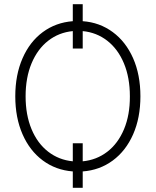

<svg xmlns="http://www.w3.org/2000/svg" viewBox="-20 -818 751 926"><path d="M378.9 -40Q445.8 -46.4 497.6 -86.2Q549.3 -126 578.1 -194.8Q606.9 -263.7 606.4 -353.5Q606.4 -443.8 577.6 -512.7Q548.8 -581.5 497.3 -621.6Q445.8 -661.6 378.9 -668V-584H331.1V-668Q264.2 -661.6 212.6 -621.6Q161.1 -581.5 132.3 -512.7Q103.5 -443.8 103.5 -353.5Q103.5 -263.7 132.1 -195.1Q160.6 -126.5 212.4 -86.4Q264.2 -46.4 331.1 -40V-127H378.9ZM378.9 -715.8Q460.4 -710 523.7 -663.3Q586.9 -616.7 622.1 -536.9Q657.2 -457 657.2 -353.5Q657.2 -250 622.1 -170.2Q586.9 -90.3 523.7 -43.7Q460.4 2.9 378.9 8.8V87.9H331.1V8.8Q249 2.4 186.3 -44.2Q123.5 -90.8 88.6 -170.7Q53.7 -250.5 53.7 -353.5Q53.7 -456.5 88.6 -536.6Q123.5 -616.7 186.3 -663.1Q249 -709.5 331.1 -715.8V-797.9H378.9Z"/></svg>

Font: Pretendard Std ExtraLight
Style: Regular
Weight: 200
Designer: Base glyphs from Inter by Rasmus Andersson; Hangeul glyphs from Noto Sans CJK(Source Han Sans) by Jang Soo-young and Kan
Foundry: Kil Hyung-jin
Version: Version 1.309